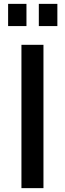

<svg xmlns="http://www.w3.org/2000/svg" viewBox="-20 -974 335 994"><path d="M91 -742V0H205V-742ZM117 -954H22V-839H117ZM277 -954H181V-839H277Z"/></svg>

Font: Bisquit Text
Style: Regular
Weight: 400
Version: Version 1.004;Glyphs 3.2.3 (3260)